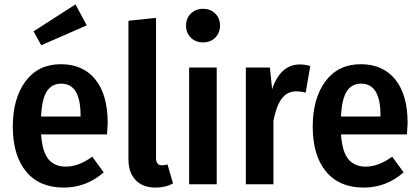

<svg xmlns="http://www.w3.org/2000/svg" viewBox="-20 -835 1900 870"><path d="M373 -720 167 -630 132 -693 322 -815ZM468 -277Q468 -268 465 -226H166Q172 -146 200 -113Q228 -80 278 -80Q336 -80 398 -125L450 -54Q371 15 269 15Q158 15 98 -58Q38 -131 38 -261Q38 -389 95.5 -466.5Q153 -544 256 -544Q356 -544 412 -475Q468 -406 468 -277ZM345 -307V-313Q345 -456 257 -456Q215 -456 192.5 -421.5Q170 -387 166 -307Z M685 15Q627 15 594.5 -19Q562 -53 562 -114V-741L687 -754V-118Q687 -86 714 -86Q727 -86 739 -90L764 -4Q731 15 685 15Z M844.5 -773.5Q866 -795 900 -795Q934 -795 955.5 -773.5Q977 -752 977 -719Q977 -686 955.5 -664.5Q934 -643 900 -643Q866 -643 844.5 -664.5Q823 -686 823 -719Q823 -752 844.5 -773.5ZM962 -529V0H837V-529Z M1339 -543Q1360 -543 1386 -536L1365 -415Q1344 -421 1323 -421Q1281 -421 1256.5 -388Q1232 -355 1219 -288V0H1094V-529H1203L1213 -431Q1251 -543 1339 -543Z M1827 -277Q1827 -268 1824 -226H1525Q1531 -146 1559 -113Q1587 -80 1637 -80Q1695 -80 1757 -125L1809 -54Q1730 15 1628 15Q1517 15 1457 -58Q1397 -131 1397 -261Q1397 -389 1454.5 -466.5Q1512 -544 1615 -544Q1715 -544 1771 -475Q1827 -406 1827 -277ZM1704 -307V-313Q1704 -456 1616 -456Q1574 -456 1551.5 -421.5Q1529 -387 1525 -307Z"/></svg>

Font: Fira Sans Condensed Medium
Style: Regular
Weight: 500
Width: 3
Designer: Carrois Corporate & Edenspiekermann AG
Foundry: Carrois Corporate GbR & Edenspiekermann AG
Version: Version 4.203;PS 004.203;hotconv 1.0.88;makeotf.lib2.5.64775